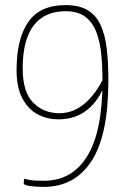

<svg xmlns="http://www.w3.org/2000/svg" viewBox="-20 -630 490 753"><path d="M151 103Q121 103 97 99.5Q73 96 73 89Q73 82 74 76.5Q75 71 75 71Q97 77 114.5 78Q132 79 151 79Q207 79 249.5 55Q292 31 322 -17.5Q352 -66 367 -140Q382 -214 382 -313Q382 -365 377.5 -413.5Q373 -462 359 -501Q345 -540 316 -563Q287 -586 237 -586Q155 -586 112 -530Q69 -474 69 -362Q69 -269 110 -227.5Q151 -186 213 -186Q269 -186 315 -226.5Q361 -267 391 -335V-301Q369 -237 322.5 -199.5Q276 -162 209 -162Q164 -162 127 -182Q90 -202 67.5 -244.5Q45 -287 45 -355Q45 -478 91 -544Q137 -610 237 -610Q290 -610 323 -590.5Q356 -571 374 -533Q392 -495 398.5 -440Q405 -385 405 -314Q405 -100 339 1.5Q273 103 151 103Z"/></svg>

Font: Yanone Kaffeesatz ExtraLight ExtraLight
Style: Regular
Weight: 250
Version: Version 2.003